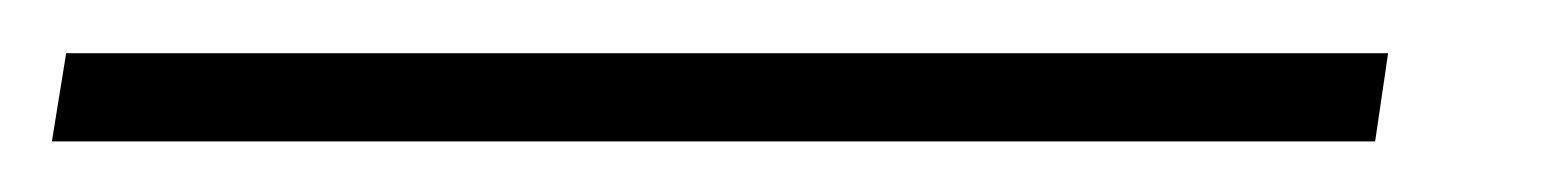

<svg xmlns="http://www.w3.org/2000/svg" viewBox="-74 24 594 74"><path d="M461 44.5 456 78.5H-54L-48.5 44.5Z"/></svg>

Font: Merriweather 24pt Light
Style: Italic
Weight: 300
Italic angle: -7.8°
Version: Version 2.101